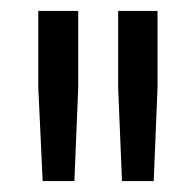

<svg xmlns="http://www.w3.org/2000/svg" viewBox="-20 -720 358 351"><path d="M123 -700V-560L116 -389H58L50 -560V-700ZM268 -700V-560L261 -389H203L196 -560V-700Z"/></svg>

Font: Fivo Sans Modern
Style: Regular
Weight: 400
Designer: Alexander Slobzheninov
Foundry: Alexander Slobzheninov
Version: 1.0